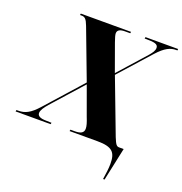

<svg xmlns="http://www.w3.org/2000/svg" viewBox="-195 -852 1139 1200"><g transform="rotate(20 374.5 -252.0)"><path d="M622 210H632L679 -10H649C632 -10 625 -19 607 -63L469 -427L654 -634C703 -688 738 -704 775 -704H784L785 -714H568L566 -704H576C630 -704 656 -699 656 -674C656 -655 643 -638 628 -620L465 -437L400 -617C390 -645 385 -663 385 -673C385 -696 405 -704 436 -704H470L472 -714H138L136 -704H147C168 -704 179 -695 195 -653L320 -322L106 -82C57 -27 23 -10 -22 -10H-34L-36 0H197L199 -10L163 -11C125 -11 105 -21 105 -41C105 -60 120 -81 143 -108L324 -311L393 -121C407 -86 413 -66 413 -48C413 -21 393 -10 355 -10H325L323 0H508C609 0 633 30 633 106C633 136 628 172 622 210Z"/></g></svg>

Font: Noto Serif Display SemiCondensed ExtraBold
Style: Italic
Weight: 800
Width: 4
Italic angle: -12°
Designer: Monotype Design Team
Foundry: Monotype Imaging Inc.
Version: Version 2.009